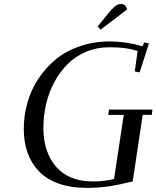

<svg xmlns="http://www.w3.org/2000/svg" viewBox="-20 -916 771 946"><path d="M97.2 -279.8Q97.2 -346.2 114.7 -408.9Q132.3 -471.7 168.2 -526.6Q204.1 -581.5 253.9 -622.8Q303.7 -664.1 372.8 -688Q441.9 -711.9 522 -711.9Q597.7 -711.9 683.1 -688L689.9 -707L713.9 -702.1L668 -559.1L644 -564L658.2 -665Q616.7 -676.8 586.7 -679.9Q556.6 -683.1 517.1 -683.1Q456.5 -683.1 404.1 -660.9Q351.6 -638.7 313.5 -600.6Q275.4 -562.5 248 -512Q220.7 -461.4 207.3 -403.8Q193.8 -346.2 193.8 -286.1Q193.8 -166 256.8 -94Q319.8 -22 437 -22Q495.6 -22 542 -34.2L589.8 -350.1H513.2L517.1 -376H731L728 -350.1H683.1L633.8 -22Q565.4 -5.4 515.9 2.2Q466.3 9.8 408.2 9.8Q329.1 9.8 268.8 -11.7Q208.5 -33.2 171.4 -72.3Q134.3 -111.3 115.7 -163.6Q97.2 -215.8 97.2 -279.8ZM460.9 -785.2 524.9 -863.8Q542.5 -882.8 552.5 -889.4Q562.5 -896 576.2 -896Q581.5 -896 586.9 -894.3Q592.3 -892.6 594.7 -890.6L597.2 -889.2L606.9 -870.1L476.1 -770Z"/></svg>

Font: Dehuti Alt
Style: Bold-Italic
Weight: 700
Version: Version 1.2